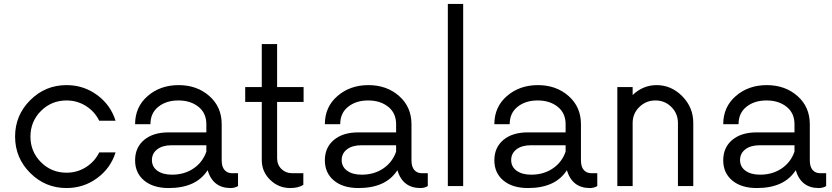

<svg xmlns="http://www.w3.org/2000/svg" viewBox="-20 -940 4204 970"><path d="M316.2 10Q208.8 10 132.5 -66.2Q56.2 -142.5 56.2 -250Q56.2 -357.5 132.5 -433.8Q208.8 -510 316.2 -510Q402.5 -510 470.6 -460Q538.8 -410 563.8 -330H481.2Q458.8 -376.2 414.4 -404.4Q370 -432.5 316.2 -432.5Q240 -432.5 186.9 -379.4Q133.8 -326.2 133.8 -250Q133.8 -173.8 186.9 -120.6Q240 -67.5 316.2 -67.5Q370 -67.5 414.4 -95.6Q458.8 -123.8 481.2 -170H563.8Q538.8 -90 470.6 -40Q402.5 10 316.2 10Z M1151.2 -65H1182.5V0Q1166.2 10 1145 10Q1056.2 10 1028.8 -80Q971.2 10 832.5 10Q753.8 10 708.1 -28.1Q662.5 -66.2 662.5 -130Q662.5 -195 708.1 -233.1Q753.8 -271.2 831.2 -271.2H1022.5V-312.5Q1022.5 -368.8 982.5 -400.6Q942.5 -432.5 881.2 -432.5Q820 -432.5 780 -400.6Q740 -368.8 740 -312.5H662.5Q662.5 -400 726.2 -455Q790 -510 882.5 -510Q975 -510 1037.5 -455Q1100 -400 1100 -312.5V-130Q1100 -97.5 1114.4 -81.2Q1128.8 -65 1151.2 -65ZM848.8 -57.5Q911.2 -57.5 957.5 -88.8Q1003.8 -120 1022.5 -173.8V-206.2H847.5Q801.2 -206.2 774.4 -185.6Q747.5 -165 747.5 -131.2Q747.5 -97.5 775 -77.5Q802.5 -57.5 848.8 -57.5Z M1513.8 -425H1380V-141.2Q1380 -107.5 1401.9 -86.2Q1423.8 -65 1455 -65H1512.5V-6.2Q1487.5 10 1446.2 10Q1387.5 10 1345 -31.2Q1302.5 -72.5 1302.5 -131.2V-425H1218.8V-500H1302.5V-717.5H1380V-500H1513.8Z M2110 -65H2141.2V0Q2125 10 2103.8 10Q2015 10 1987.5 -80Q1930 10 1791.2 10Q1712.5 10 1666.9 -28.1Q1621.2 -66.2 1621.2 -130Q1621.2 -195 1666.9 -233.1Q1712.5 -271.2 1790 -271.2H1981.2V-312.5Q1981.2 -368.8 1941.2 -400.6Q1901.2 -432.5 1840 -432.5Q1778.8 -432.5 1738.8 -400.6Q1698.8 -368.8 1698.8 -312.5H1621.2Q1621.2 -400 1685 -455Q1748.8 -510 1841.2 -510Q1933.8 -510 1996.2 -455Q2058.8 -400 2058.8 -312.5V-130Q2058.8 -97.5 2073.1 -81.2Q2087.5 -65 2110 -65ZM1807.5 -57.5Q1870 -57.5 1916.2 -88.8Q1962.5 -120 1981.2 -173.8V-206.2H1806.2Q1760 -206.2 1733.1 -185.6Q1706.2 -165 1706.2 -131.2Q1706.2 -97.5 1733.8 -77.5Q1761.2 -57.5 1807.5 -57.5Z M2242.5 0V-920H2320V0Z M2966.2 -65H2997.5V0Q2981.2 10 2960 10Q2871.2 10 2843.8 -80Q2786.2 10 2647.5 10Q2568.8 10 2523.1 -28.1Q2477.5 -66.2 2477.5 -130Q2477.5 -195 2523.1 -233.1Q2568.8 -271.2 2646.2 -271.2H2837.5V-312.5Q2837.5 -368.8 2797.5 -400.6Q2757.5 -432.5 2696.2 -432.5Q2635 -432.5 2595 -400.6Q2555 -368.8 2555 -312.5H2477.5Q2477.5 -400 2541.2 -455Q2605 -510 2697.5 -510Q2790 -510 2852.5 -455Q2915 -400 2915 -312.5V-130Q2915 -97.5 2929.4 -81.2Q2943.8 -65 2966.2 -65ZM2663.8 -57.5Q2726.2 -57.5 2772.5 -88.8Q2818.8 -120 2837.5 -173.8V-206.2H2662.5Q2616.2 -206.2 2589.4 -185.6Q2562.5 -165 2562.5 -131.2Q2562.5 -97.5 2590 -77.5Q2617.5 -57.5 2663.8 -57.5Z M3297.5 -510Q3371.2 -510 3426.9 -453.8Q3482.5 -397.5 3482.5 -318.8V0H3405V-318.8Q3405 -366.2 3371.9 -399.4Q3338.8 -432.5 3291.2 -432.5Q3243.8 -432.5 3210 -399.4Q3176.2 -366.2 3176.2 -318.8V0H3098.8V-500H3176.2V-460Q3228.8 -510 3297.5 -510Z M4122.5 -65H4153.8V0Q4137.5 10 4116.2 10Q4027.5 10 4000 -80Q3942.5 10 3803.8 10Q3725 10 3679.4 -28.1Q3633.8 -66.2 3633.8 -130Q3633.8 -195 3679.4 -233.1Q3725 -271.2 3802.5 -271.2H3993.8V-312.5Q3993.8 -368.8 3953.8 -400.6Q3913.8 -432.5 3852.5 -432.5Q3791.2 -432.5 3751.2 -400.6Q3711.2 -368.8 3711.2 -312.5H3633.8Q3633.8 -400 3697.5 -455Q3761.2 -510 3853.8 -510Q3946.2 -510 4008.8 -455Q4071.2 -400 4071.2 -312.5V-130Q4071.2 -97.5 4085.6 -81.2Q4100 -65 4122.5 -65ZM3820 -57.5Q3882.5 -57.5 3928.8 -88.8Q3975 -120 3993.8 -173.8V-206.2H3818.8Q3772.5 -206.2 3745.6 -185.6Q3718.8 -165 3718.8 -131.2Q3718.8 -97.5 3746.2 -77.5Q3773.8 -57.5 3820 -57.5Z"/></svg>

Font: Now Alt
Style: Regular
Weight: 400
Designer: Alfredo Marco Pradil
Foundry: Alfredo Marco Pradil
Version: Version 1.002;PS 001.002;hotconv 1.0.88;makeotf.lib2.5.64775